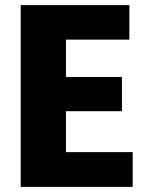

<svg xmlns="http://www.w3.org/2000/svg" viewBox="-20 -720 631 751"><path d="M499 11H61V-700H486V-565H238V-419H457V-285H238V-125H499Z"/></svg>

Font: Repo
Style: ExtraBold
Weight: 800
Designer: Stefan Peev
Foundry: Context Ltd
Version: Version 001.000